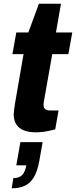

<svg xmlns="http://www.w3.org/2000/svg" viewBox="-20 -702 410 1036"><path d="M175 12Q134 12 107.5 1Q81 -10 67.5 -31.5Q54 -53 54 -86Q54 -95 56 -109Q58 -123 61 -144L107 -410H47L68 -527H133L190 -682H309L282 -527H370L349 -410H262L219 -167Q217 -160 216 -151Q215 -142 215 -138Q215 -122 223 -114Q231 -106 250 -106H296L278 -4Q263 0 244.5 4Q226 8 208 10Q190 12 175 12ZM43 314 52 259Q84 259 100 242Q116 225 122 190H68L90 65H210L192 167Q182 222 163 254Q144 286 114.5 300Q85 314 43 314Z"/></svg>

Font: Archivo SemiCondensed ExtraBold
Style: Italic
Weight: 800
Width: 4
Italic angle: -10°
Designer: Hector Gatti
Foundry: Omnibus-Type
Version: Version 2.001